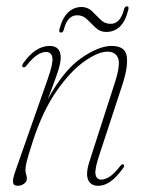

<svg xmlns="http://www.w3.org/2000/svg" viewBox="-20 -577 455 604"><path d="M52 -366Q47 -369 53 -378Q91.5 -432.5 136 -432.5Q171 -432.5 171 -395.5Q171 -377 159.5 -344Q148 -311 130 -264Q179.5 -355 235 -393.8Q290.5 -432.5 331 -432.5Q374 -432.5 378.8 -399.8Q383.5 -367 365 -310.5L292 -88Q277.5 -44.5 280.5 -28.2Q283.5 -12 299 -12Q309.5 -12 323.8 -20.5Q338 -29 358.5 -55Q364.5 -62.5 368.5 -59.5Q373 -55.5 368 -49Q346 -18.5 327 -5.5Q308 7.5 289 7.5Q265 7.5 257 -12Q249 -31.5 262 -71L341.5 -317.5Q359.5 -373.5 351.5 -394Q343.5 -414.5 318 -414.5Q289 -414.5 245.8 -384.2Q202.5 -354 158.8 -291.8Q115 -229.5 83.5 -133.5Q67.5 -84 63.8 -67.8Q60 -51.5 60 -43.5Q60 -34.5 62.2 -28.5Q64.5 -22.5 64.5 -14.5Q64.5 -5.5 55.5 1Q46.5 7.5 35.5 7.5Q22.5 7.5 21 -3.2Q19.5 -14 29 -40.5L130.5 -329.5Q147.5 -377.5 144.8 -395.5Q142 -413.5 125 -413.5Q111.5 -413.5 96.8 -403.8Q82 -394 64 -371.5Q57 -362.5 52 -366ZM314 -476.5Q295 -476.5 281.2 -489.5Q267.5 -502.5 254.2 -515.8Q241 -529 223 -529Q192 -529 181 -484.5Q178.5 -474.5 171.5 -474.5Q164.5 -474.5 167 -485Q176 -520.5 194.2 -537.8Q212.5 -555 236.5 -555Q256 -555 269.5 -541.8Q283 -528.5 296.2 -515.2Q309.5 -502 328 -502Q358.5 -502 370 -547Q372 -557 379.5 -557Q386.5 -557 383.5 -546Q374.5 -509.5 356.8 -493Q339 -476.5 314 -476.5Z"/></svg>

Font: Fraunces 144pt Soft Thin
Style: Italic
Weight: 100
Italic angle: -16°
Version: Version 1.000;[0bf87f6ff]